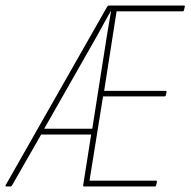

<svg xmlns="http://www.w3.org/2000/svg" viewBox="-42 -675 690 695"><path d="M-19 0Q-20 0 -21.5 -1Q-23 -2 -22 -4L346 -651Q349 -655 353 -655H623Q628 -655 627 -651L624 -638Q623 -634 619 -634H380L335 -346H557Q562 -346 561 -342L558 -329Q557 -326 553 -326H331L282 -21H522Q527 -21 526 -16L523 -4Q522 0 518 0H262Q258 0 259 -4L288 -188H107L1 -3Q-1 0 -4 0ZM118 -209H292L345 -546Q349 -569 352.5 -591Q356 -613 360 -635H359Q347 -614 335.5 -593Q324 -572 312 -550Z"/></svg>

Font: Sofia Sans Condensed Thin
Style: Italic
Weight: 250
Italic angle: -9°
Version: Version 4.100